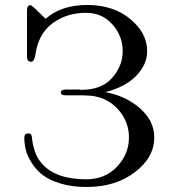

<svg xmlns="http://www.w3.org/2000/svg" viewBox="-20 -725 707 767"><path d="M77.1 -174.8Q77.1 -191.9 92.8 -191.9Q98.6 -191.9 102.1 -189.9Q106.9 -187 108.4 -168.9Q109.9 -150.9 118.4 -123Q127 -95.2 147 -71.8Q202.1 -8.8 324.2 -8.8Q400.4 -8.8 447.8 -59.3Q495.1 -109.9 495.1 -175.8Q495.1 -235.8 457 -282Q418.9 -328.1 360.8 -339.8Q343.8 -343.8 308.1 -344.2H243.2Q225.1 -344.2 223.1 -353Q222.2 -360.8 228 -364Q233.9 -367.2 242.2 -367.2H294.9Q295.9 -367.2 300 -366.7Q304.2 -366.2 305.2 -366.2Q386.2 -366.2 428.2 -414.1Q470.2 -461.9 470.2 -521Q470.2 -581.1 429.2 -627.4Q388.2 -673.8 323.2 -673.8Q246.1 -673.8 189.5 -631.8Q132.8 -589.8 121.1 -504.9Q116.2 -478 104 -478Q102.1 -478 96.2 -480Q88.4 -482.9 87.9 -499V-682.1Q87.9 -704.1 100.1 -704.1Q102.1 -704.1 104 -703.6Q106 -703.1 108.4 -700.7Q110.8 -698.2 114 -696Q117.2 -693.8 122.1 -689Q127 -684.1 132.1 -679Q137.2 -673.8 145.5 -666Q153.8 -658.2 162.1 -649.9Q225.1 -705.1 328.1 -705.1Q433.1 -705.1 500.5 -648.9Q567.9 -592.8 567.9 -521Q567.9 -467.8 524.9 -422.9Q481.9 -377.9 400.9 -356.9Q482.9 -341.8 539.6 -292Q596.2 -242.2 596.2 -175.8Q596.2 -95.7 518.6 -36.9Q440.9 22 326.2 22Q266.1 22 220 7.6Q173.8 -6.8 147.9 -27.8Q122.1 -48.8 105 -76.9Q87.9 -105 82.5 -128.4Q77.1 -151.9 77.1 -174.8Z"/></svg>

Font: CMU Serif Upright Italic
Style: UprightItalic
Weight: 500
Version: Version 0.7.0